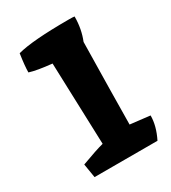

<svg xmlns="http://www.w3.org/2000/svg" viewBox="-134 -585 587 658"><g transform="rotate(-30 159.5 -256.0)"><path d="M239 -512Q258 -512 263 -511Q263 -462 246 -420Q242 -204 241 -96L319 -87Q319 -46 296 0H47L38 -55Q100 -78 128 -85L117 -409Q58 -415 30 -424Q30 -449 37 -496Q96 -512 239 -512Z"/></g></svg>

Font: Inika
Style: Bold
Weight: 700
Version: Version 1.001